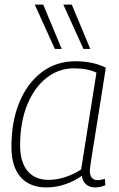

<svg xmlns="http://www.w3.org/2000/svg" viewBox="-20 -810 519 840"><path d="M395 10Q372 10 356.5 -3.5Q341 -17 338 -41Q307 -18 266 -4Q225 10 183 10Q110 10 70 -35.5Q30 -81 30 -168Q30 -279 65 -363Q100 -447 163 -494.5Q226 -542 310 -542Q386 -542 443 -514Q423 -387 409.5 -301.5Q396 -216 387.5 -165Q379 -114 376 -90.5Q373 -67 373 -64Q373 -22 407 -22Q422 -22 439 -28L441 0Q420 10 395 10ZM335 -69 402 -492Q364 -511 303 -511Q236 -511 182.5 -468.5Q129 -426 98.5 -350Q68 -274 68 -174Q68 -101 100.5 -62Q133 -23 193 -23Q229 -23 267.5 -36Q306 -49 335 -69ZM220 -596 132 -790H169L250 -596ZM345 -596 257 -790H294L375 -596Z"/></svg>

Font: Georama ExtraLight
Style: Italic
Weight: 200
Italic angle: -9°
Designer: Jean-Baptiste Levee
Foundry: Production Type
Version: Version 1.000